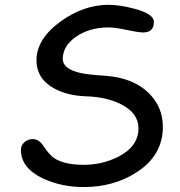

<svg xmlns="http://www.w3.org/2000/svg" viewBox="-20 -736 733 784"><path d="M65.4 -121.6Q64.9 -142.1 79.3 -155Q93.8 -168 114.7 -168Q138.7 -168 156.7 -140.6Q181.6 -103.5 201.2 -90.3Q242.7 -63 321.8 -63Q397.5 -63 462.4 -95.7Q545.4 -137.7 545.4 -212.4Q545.4 -273.9 475.6 -309.6Q416.5 -340.3 329.6 -342.8Q252.4 -345.7 198.2 -376.5Q128.9 -416 128.9 -489.7Q128.9 -576.7 227.5 -648.4Q321.8 -716.3 422.4 -716.3Q469.7 -716.3 529.3 -700.2Q608.4 -679.2 608.4 -646.5Q608.4 -603.5 564.5 -603.5Q544.9 -603.5 496.1 -614Q447.3 -624.5 420.4 -624Q344.2 -623 291 -586.4Q236.3 -548.8 236.3 -495.1Q236.3 -454.6 308.6 -438Q335.4 -431.6 412.6 -426.3Q524.4 -418 587.4 -356Q645 -299.3 645 -217.8Q645 -101.6 537.6 -32.2Q444.3 27.8 321.3 27.8Q231.9 27.8 157.7 -6.3Q66.9 -48.3 65.4 -121.6Z"/></svg>

Font: YBG Kramawirya
Style: Regular
Weight: 400
Designer: R.S. Wihananto
Foundry: R.S. Wihananto
Version: Version 2.0.1